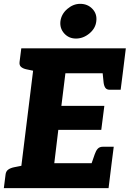

<svg xmlns="http://www.w3.org/2000/svg" viewBox="-32 -981 676 1001"><path d="M65 0 155 -729H624L608 -599H309L288 -429H512L496 -304H272L251 -130H550L534 0ZM438 -108 462 -177Q468 -195 477.5 -205.5Q487 -216 505 -216H561L550 -130ZM501 -621 608 -599 597 -513H541Q524 -513 517 -523.5Q510 -534 508 -552ZM176 -729 147 -611 104 -620Q87 -624 77.5 -632.5Q68 -641 70 -658L79 -729ZM-12 0 -3 -71Q-1 -88 10.5 -96.5Q22 -105 41 -109L86 -118L85 0ZM364 -780Q327 -780 303 -806.5Q279 -833 283 -870Q288 -908 319 -934.5Q350 -961 386 -961Q425 -961 450 -934.5Q475 -908 470 -870Q466 -833 434 -806.5Q402 -780 364 -780Z"/></svg>

Font: Aleo Black
Style: Italic
Weight: 900
Italic angle: -7°
Designer: Alessio Laiso
Foundry: Alessio Laiso
Version: Version 2.001;gftools[0.9.29]